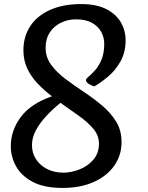

<svg xmlns="http://www.w3.org/2000/svg" viewBox="-20 -907 728 943"><path d="M287 16Q197 16 141 -13.5Q85 -43 59 -90Q33 -137 33 -189Q33 -266 82 -332Q131 -398 235 -434Q197 -463 165 -496.5Q133 -530 114 -570.5Q95 -611 95 -660Q95 -729 129.5 -780Q164 -831 227.5 -859Q291 -887 378 -887Q456 -887 504.5 -861Q553 -835 575 -795Q597 -755 597 -711Q597 -650 571.5 -605Q546 -560 510.5 -530.5Q475 -501 444 -483Q431 -485 416.5 -494.5Q402 -504 402 -514Q402 -520 415.5 -531Q429 -542 447 -562Q465 -582 478.5 -614Q492 -646 492 -692Q492 -723 477 -750.5Q462 -778 431.5 -795Q401 -812 354 -812Q313 -812 278.5 -795Q244 -778 224 -747Q204 -716 204 -673Q204 -626 231 -589Q258 -552 300.5 -520Q343 -488 390.5 -456.5Q438 -425 480.5 -389.5Q523 -354 550 -310.5Q577 -267 577 -209Q577 -144 541 -93Q505 -42 440 -13Q375 16 287 16ZM292 -59Q329 -59 369.5 -74.5Q410 -90 438 -122Q466 -154 466 -202Q466 -242 438.5 -274.5Q411 -307 367.5 -338Q324 -369 277 -402Q241 -373 209 -339Q177 -305 157 -268.5Q137 -232 137 -194Q137 -156 156.5 -125.5Q176 -95 211 -77Q246 -59 292 -59Z"/></svg>

Font: Paprika
Style: Regular
Weight: 400
Designer: Eduardo Rodriguez Tunni
Foundry: Eduardo Rodriguez Tunni
Version: Version 1.010; ttfautohint (v1.8.3)